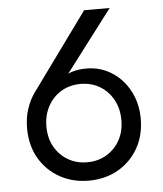

<svg xmlns="http://www.w3.org/2000/svg" viewBox="-52 -745 679 801"><g transform="rotate(-5 288.0 -345.0)"><path d="M437 -700 241 -442Q249 -446 259 -449Q285 -457 319 -457Q362 -457 399.5 -440Q437 -423 465.5 -392Q494 -361 510 -319.5Q526 -278 526 -230Q526 -158 494.5 -104Q463 -50 409.5 -20Q356 10 288 10Q221 10 167 -20Q113 -50 81.5 -104Q50 -158 50 -230Q50 -273 62 -310Q74 -347 94 -375L330 -700ZM131 -230Q131 -182 151.5 -145.5Q172 -109 207.5 -88Q243 -67 288 -67Q333 -67 368.5 -88Q404 -109 424.5 -145.5Q445 -182 445 -230Q445 -278 424.5 -315.5Q404 -353 368.5 -374Q333 -395 288 -395Q243 -395 207.5 -374Q172 -353 151.5 -315.5Q131 -278 131 -230Z"/></g></svg>

Font: Jost
Style: Regular
Weight: 400
Version: Version 3.710